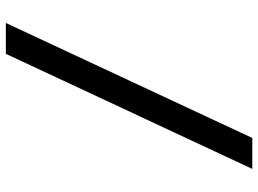

<svg xmlns="http://www.w3.org/2000/svg" viewBox="-133 -619 882 656"><g transform="rotate(90 308.0 -291.0)"><path d="M58.5 130 451.5 -712H557L164 130Z"/></g></svg>

Font: Overpass Mono Light SemiBold
Style: Regular
Weight: 600
Monospace: yes
Version: Version 4.000